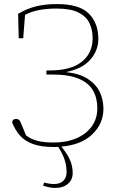

<svg xmlns="http://www.w3.org/2000/svg" viewBox="-20 -709 578 943"><path d="M245 13Q180 13 139.5 -2.5Q99 -18 76.5 -45Q54 -72 40 -106Q40 -125 60 -125Q74 -125 81 -109L108 -44Q133 -25 165 -17Q197 -9 243 -9Q306 -9 354.5 -29.5Q403 -50 430.5 -88Q458 -126 458 -178Q458 -228 436.5 -265Q415 -302 366.5 -322.5Q318 -343 237 -343H208V-363H224Q328 -363 381.5 -405.5Q435 -448 435 -521Q435 -563 419 -596Q403 -629 364.5 -648Q326 -667 257 -667Q213 -667 174 -660Q135 -653 103 -636L94 -521H72L69 -641Q113 -667 157.5 -678Q202 -689 260 -689Q370 -689 416.5 -642Q463 -595 463 -518Q463 -461 423.5 -416Q384 -371 304 -355Q370 -348 410.5 -322Q451 -296 469.5 -258Q488 -220 488 -175Q488 -102 433.5 -49.5Q379 3 281 11Q309 44 323 75Q337 106 337 141Q337 173 314 193.5Q291 214 250 214Q225 214 192 203L196 188Q210 191 222.5 193Q235 195 244 195Q275 195 291 179Q307 163 307 137Q307 106 298 77.5Q289 49 266 12Q261 13 255.5 13Q250 13 245 13Z"/></svg>

Font: Source Serif 4 ExtraLight
Style: Regular
Weight: 200
Designer: Frank Grießhammer
Foundry: Adobe
Version: Version 4.005;hotconv 1.1.0;makeotfexe 2.6.0